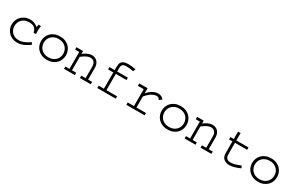

<svg xmlns="http://www.w3.org/2000/svg" viewBox="175 -1960 5052 3309"><g transform="rotate(30 2700.5 -305.5)"><path d="M522.9 -438Q519 -414.1 516.6 -390.9Q514.2 -367.7 514.2 -344.2Q514.2 -319.3 517.1 -279.8L471.2 -272.9L466.8 -290Q458.5 -320.3 445.1 -340.3Q431.6 -360.4 412.8 -372.6Q394 -384.8 369.6 -389.9Q345.2 -395 314.9 -395Q266.6 -395 231 -379.4Q195.3 -363.8 171.6 -338.4Q147.9 -313 136.5 -280.8Q125 -248.5 125 -215.8Q125 -185.1 135.5 -153.1Q146 -121.1 168.2 -95.2Q190.4 -69.3 224.9 -52.7Q259.3 -36.1 307.6 -36.1Q335.9 -36.1 362.8 -42.2Q389.6 -48.3 416.3 -59.3Q442.9 -70.3 469.2 -86.2Q495.6 -102.1 522.9 -121.1L548.8 -83Q532.7 -70.8 508.3 -54.2Q483.9 -37.6 452.9 -22.5Q421.9 -7.3 384.8 3.4Q347.7 14.2 306.2 14.2Q253.4 14.2 210.2 -3.9Q167 -22 136 -53Q105 -84 87.9 -125.2Q70.8 -166.5 70.8 -212.9Q70.8 -254.9 85.4 -296.1Q100.1 -337.4 130.1 -370.6Q160.2 -403.8 206.1 -424.3Q252 -444.8 314.9 -444.8Q327.6 -444.8 343 -443.4Q358.4 -441.9 376 -436.5Q393.6 -431.2 413.3 -421.1Q433.1 -411.1 454.6 -393.6Q460.4 -389.2 460.9 -389.2Q464.8 -389.2 467.5 -397.7Q470.2 -406.2 471.2 -414.1Q472.2 -418 473.4 -425.5Q474.6 -433.1 477.1 -442.9Z M651.9 -218.3Q651.9 -263.2 667.7 -304.9Q683.6 -346.7 714.8 -378.9Q746.1 -411.1 792.5 -430.7Q838.9 -450.2 899.9 -450.2Q962.4 -450.2 1009 -430.2Q1055.7 -410.2 1086.4 -377.2Q1117.2 -344.2 1132.6 -302.7Q1147.9 -261.2 1147.9 -217.8Q1147.9 -174.8 1132.8 -133.1Q1117.7 -91.3 1086.9 -58.6Q1056.2 -25.9 1009.8 -5.9Q963.4 14.2 900.9 14.2Q839.4 14.2 793 -5.4Q746.6 -24.9 715.1 -57.4Q683.6 -89.8 667.7 -131.8Q651.9 -173.8 651.9 -218.3ZM706.1 -217.8Q706.1 -182.6 718.8 -149.9Q731.4 -117.2 755.9 -91.8Q780.3 -66.4 816.4 -51.3Q852.5 -36.1 899.9 -36.1Q948.2 -36.1 984.6 -51.5Q1021 -66.9 1045.4 -92.5Q1069.8 -118.2 1082 -150.9Q1094.2 -183.6 1094.2 -217.8Q1094.2 -252.4 1082 -285.2Q1069.8 -317.9 1045.4 -343.5Q1021 -369.1 984.6 -384.5Q948.2 -399.9 899.9 -399.9Q853 -399.9 816.9 -384.8Q780.8 -369.6 756.1 -344.5Q731.4 -319.3 718.8 -286.4Q706.1 -253.4 706.1 -217.8Z M1366.2 -374Q1382.3 -385.7 1401.1 -398.4Q1419.9 -411.1 1441.4 -421.4Q1462.9 -431.6 1486.8 -438.2Q1510.7 -444.8 1537.1 -444.8Q1571.8 -444.8 1599.6 -432.6Q1627.4 -420.4 1646.7 -398.7Q1666 -377 1676.5 -346.7Q1687 -316.4 1687 -279.8V-46.9H1767.1V0H1551.3V-46.9H1637.2V-275.9Q1637.2 -331.1 1610.4 -363Q1583.5 -395 1535.6 -395Q1524.9 -395 1509.8 -392.6Q1494.6 -390.1 1473.9 -381.8Q1453.1 -373.5 1426.5 -357.7Q1399.9 -341.8 1366.2 -314.9V-46.9H1450.2V0H1234.4V-46.9H1316.4V-382.8H1234.4V-430.2H1366.2Z M2001.5 -474.1Q2001.5 -505.4 2005.6 -532.7Q2009.8 -560.1 2025.6 -580.6Q2041.5 -601.1 2072.8 -613Q2104 -625 2158.2 -625Q2200.7 -625 2237.3 -620.1Q2273.9 -615.2 2306.2 -608.9L2285.2 -559.1Q2252 -567.4 2214.8 -571.3Q2177.7 -575.2 2145.5 -575.2Q2110.4 -575.2 2091.3 -566.4Q2072.3 -557.6 2063.5 -543.2Q2054.7 -528.8 2053 -510Q2051.3 -491.2 2051.3 -471.2V-418H2264.2V-371.1H2051.3V-46.9H2264.2V0H1897.5V-46.9H2001.5V-371.1H1897.5V-418H2001.5Z M2649.4 -330.1Q2664.6 -347.2 2685.3 -366.9Q2706.1 -386.7 2731.9 -403.8Q2757.8 -420.9 2789.1 -432.4Q2820.3 -443.8 2856.4 -443.8Q2879.9 -443.8 2897.5 -439Q2915 -434.1 2928.2 -426.3Q2941.4 -418.5 2951.2 -408.7Q2960.9 -398.9 2968.3 -389.2L2915.5 -350.1Q2909.2 -361.8 2903.6 -370.4Q2897.9 -378.9 2891.1 -384Q2884.3 -389.2 2875.5 -391.6Q2866.7 -394 2853.5 -394Q2830.1 -394 2808.1 -387.2Q2786.1 -380.4 2765.9 -369.4Q2745.6 -358.4 2727.8 -344.5Q2710 -330.6 2695.1 -316.2Q2680.2 -301.8 2668.7 -288.8Q2657.2 -275.9 2649.4 -266.1V-46.9H2839.4V0H2475.6V-46.9H2599.6V-382.8H2483.4V-430.2H2649.4Z M3052.2 -218.3Q3052.2 -263.2 3068.1 -304.9Q3084 -346.7 3115.2 -378.9Q3146.5 -411.1 3192.9 -430.7Q3239.3 -450.2 3300.3 -450.2Q3362.8 -450.2 3409.4 -430.2Q3456.1 -410.2 3486.8 -377.2Q3517.6 -344.2 3533 -302.7Q3548.3 -261.2 3548.3 -217.8Q3548.3 -174.8 3533.2 -133.1Q3518.1 -91.3 3487.3 -58.6Q3456.5 -25.9 3410.2 -5.9Q3363.8 14.2 3301.3 14.2Q3239.7 14.2 3193.4 -5.4Q3147 -24.9 3115.5 -57.4Q3084 -89.8 3068.1 -131.8Q3052.2 -173.8 3052.2 -218.3ZM3106.4 -217.8Q3106.4 -182.6 3119.1 -149.9Q3131.8 -117.2 3156.2 -91.8Q3180.7 -66.4 3216.8 -51.3Q3252.9 -36.1 3300.3 -36.1Q3348.6 -36.1 3385 -51.5Q3421.4 -66.9 3445.8 -92.5Q3470.2 -118.2 3482.4 -150.9Q3494.6 -183.6 3494.6 -217.8Q3494.6 -252.4 3482.4 -285.2Q3470.2 -317.9 3445.8 -343.5Q3421.4 -369.1 3385 -384.5Q3348.6 -399.9 3300.3 -399.9Q3253.4 -399.9 3217.3 -384.8Q3181.2 -369.6 3156.5 -344.5Q3131.8 -319.3 3119.1 -286.4Q3106.4 -253.4 3106.4 -217.8Z M3766.6 -374Q3782.7 -385.7 3801.5 -398.4Q3820.3 -411.1 3841.8 -421.4Q3863.3 -431.6 3887.2 -438.2Q3911.1 -444.8 3937.5 -444.8Q3972.2 -444.8 4000 -432.6Q4027.8 -420.4 4047.1 -398.7Q4066.4 -377 4076.9 -346.7Q4087.4 -316.4 4087.4 -279.8V-46.9H4167.5V0H3951.7V-46.9H4037.6V-275.9Q4037.6 -331.1 4010.7 -363Q3983.9 -395 3936 -395Q3925.3 -395 3910.2 -392.6Q3895 -390.1 3874.3 -381.8Q3853.5 -373.5 3826.9 -357.7Q3800.3 -341.8 3766.6 -314.9V-46.9H3850.6V0H3634.8V-46.9H3716.8V-382.8H3634.8V-430.2H3766.6Z M4423.8 -416H4665.5V-369.1H4423.8V-180.2Q4423.8 -151.9 4425.3 -126Q4426.8 -100.1 4436.5 -80.1Q4446.3 -60.1 4467.3 -48.1Q4488.3 -36.1 4527.8 -36.1Q4540 -36.1 4555.2 -37.6Q4570.3 -39.1 4592.5 -44.2Q4614.7 -49.3 4645.8 -59.6Q4676.8 -69.8 4720.7 -87.9L4738.8 -43Q4714.8 -32.2 4688.7 -22Q4662.6 -11.7 4636 -3.7Q4609.4 4.4 4582.5 9.3Q4555.7 14.2 4530.8 14.2Q4507.3 14.2 4488.5 10Q4469.7 5.9 4454.6 -0.5Q4439.5 -6.8 4428.2 -14.6Q4417 -22.5 4409.7 -30.3Q4396 -43.5 4388.7 -59.1Q4381.3 -74.7 4377.9 -93.3Q4374.5 -111.8 4374 -133.3Q4373.5 -154.8 4373.5 -180.2V-369.1H4305.7V-416H4373.5V-563H4423.8Z M4852.5 -218.3Q4852.5 -263.2 4868.4 -304.9Q4884.3 -346.7 4915.5 -378.9Q4946.8 -411.1 4993.2 -430.7Q5039.6 -450.2 5100.6 -450.2Q5163.1 -450.2 5209.7 -430.2Q5256.3 -410.2 5287.1 -377.2Q5317.9 -344.2 5333.3 -302.7Q5348.6 -261.2 5348.6 -217.8Q5348.6 -174.8 5333.5 -133.1Q5318.4 -91.3 5287.6 -58.6Q5256.8 -25.9 5210.4 -5.9Q5164.1 14.2 5101.6 14.2Q5040 14.2 4993.7 -5.4Q4947.3 -24.9 4915.8 -57.4Q4884.3 -89.8 4868.4 -131.8Q4852.5 -173.8 4852.5 -218.3ZM4906.7 -217.8Q4906.7 -182.6 4919.4 -149.9Q4932.1 -117.2 4956.5 -91.8Q4981 -66.4 5017.1 -51.3Q5053.2 -36.1 5100.6 -36.1Q5148.9 -36.1 5185.3 -51.5Q5221.7 -66.9 5246.1 -92.5Q5270.5 -118.2 5282.7 -150.9Q5294.9 -183.6 5294.9 -217.8Q5294.9 -252.4 5282.7 -285.2Q5270.5 -317.9 5246.1 -343.5Q5221.7 -369.1 5185.3 -384.5Q5148.9 -399.9 5100.6 -399.9Q5053.7 -399.9 5017.6 -384.8Q4981.4 -369.6 4956.8 -344.5Q4932.1 -319.3 4919.4 -286.4Q4906.7 -253.4 4906.7 -217.8Z"/></g></svg>

Font: Ethiopic Sadiss
Style: Regular
Weight: 400
Designer: abass alamnehe
Foundry: Senamirmir Project
Version: Version 5.100